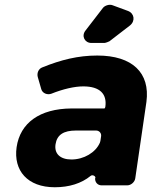

<svg xmlns="http://www.w3.org/2000/svg" viewBox="-20 -781 640 809"><path d="M441 -607 528 -674C551 -693 546 -725 519 -735L454 -759C441 -764 422 -758 414 -748L340 -652C322 -629 337 -600 365 -600H420C424 -600 438 -605 441 -607ZM390 -547C309 -547 237 -529 158 -497C142 -491 135 -473 139 -457L154 -405C159 -388 179 -380 196 -386C246 -406 294 -417 331 -417C401 -417 431 -385 424 -332L423 -328C423 -326 421 -324 419 -324H281C147 -323 65 -263 50 -161C36 -62 96 8 211 8C271 8 323 -8 362 -40C369 -46 383 -40 382 -31H381C379 -14 391 0 408 0H516C532 0 548 -14 550 -30L597 -352C613 -474 538 -547 390 -547ZM281 -109C233 -109 208 -134 214 -173C220 -213 248 -231 300 -231H385C398 -231 408 -220 406 -207L403 -187C403 -186 401 -180 401 -180C383 -138 333 -109 281 -109Z"/></svg>

Font: Trueno
Style: RoundBdIt
Weight: 700
Designer: Julieta Ulanovsky, Jasper
Foundry: Julieta Ulanovsky, Cannot Into Space Fonts
Version: Version 3.001